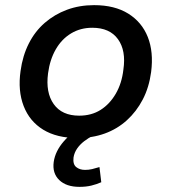

<svg xmlns="http://www.w3.org/2000/svg" viewBox="-20 -528 667 747"><path d="M281 9Q201 9 148 -23.5Q95 -56 72 -115.5Q49 -175 60 -252Q68 -311 92 -358.5Q116 -406 154 -439Q192 -472 240.5 -490Q289 -508 346 -508Q426 -508 479 -475Q532 -442 555 -384Q578 -326 568 -248Q560 -188 535.5 -141Q511 -94 473.5 -60Q436 -26 387.5 -8.5Q339 9 281 9ZM288 -78Q336 -78 371.5 -100.5Q407 -123 430.5 -163.5Q454 -204 460 -257Q471 -331 439 -375.5Q407 -420 339 -420Q293 -420 256.5 -398Q220 -376 197 -336Q174 -296 167 -243Q157 -168 189 -123Q221 -78 288 -78ZM289 199Q238 199 210.5 172.5Q183 146 189 102Q195 60 228.5 21.5Q262 -17 311 -39L342 0Q325 8 308 21Q291 34 280 50Q269 66 266 85Q263 111 276.5 122Q290 133 311 133Q325 133 338 130Q351 127 367 122L374 181Q356 189 335.5 194Q315 199 289 199Z"/></svg>

Font: Nunito Sans 7pt SemiBold
Style: Italic
Weight: 600
Italic angle: -9°
Designer: Vernon Adams
Foundry: Vernon Adams
Version: Version 3.101;gftools[0.9.27]